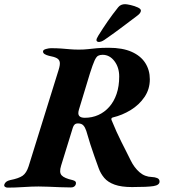

<svg xmlns="http://www.w3.org/2000/svg" viewBox="-50 -882 828 906"><path d="M-14 3.4Q-21.1 3.4 -26.3 -0.4Q-31.4 -4.1 -29.8 -10.9Q-24.9 -27 -2 -32.2Q38.3 -40 56.6 -52.7Q74.9 -65.5 85.1 -97.5L226.5 -551.9Q234.2 -576.3 232 -588.7Q229.9 -601.1 217.9 -607.6Q205.9 -614.1 181 -618.7Q169.3 -621.5 161.2 -626.4Q153 -631.2 153 -639Q153 -647 166.9 -650.8Q180.8 -654.6 190.3 -654.6Q218.3 -654.6 239.5 -653Q260.7 -651.4 280.2 -649.6Q299.7 -647.9 322 -647.9Q345.1 -647.9 364.3 -650Q383.6 -652.2 406.7 -654.4Q429.8 -656.6 462.5 -656.6Q528.2 -656.6 571.2 -637.5Q614.1 -618.4 635.6 -584.7Q657 -551 657 -507.8Q657 -461.2 631.9 -424.3Q606.8 -387.3 566.9 -362.8Q527 -338.3 481.6 -327.6Q472.5 -324.2 476.7 -314.7Q488.2 -286.1 499.8 -260.7Q511.4 -235.4 523 -212.1Q534.7 -188.8 545.5 -167.6Q556.4 -146.4 566.7 -125.1Q583.4 -91 608.4 -69.3Q633.3 -47.6 667.2 -46.7Q680.2 -46.3 691.6 -41.8Q702.9 -37.2 702.9 -25.3Q702.9 -8.6 674.7 -3.9Q646.5 0.7 573.2 0.7Q522.4 0.7 490.7 -10.8Q459 -22.3 441.9 -42.6Q424.8 -62.9 415.8 -87.8Q404.7 -118.4 395.1 -145.5Q385.4 -172.6 376.1 -201.6Q366.8 -230.5 357.1 -264.6Q351.6 -281.3 343.1 -290.5Q334.6 -299.6 318.2 -299.6Q307.7 -299.6 302.3 -294.5Q296.8 -289.4 293.8 -280L238.3 -100.3Q228.2 -68.4 240.9 -54.6Q253.6 -40.8 292.4 -32.2Q301.6 -30 305.8 -25.6Q310 -21.2 307.5 -11.7Q305.1 -4.9 299.4 -1.2Q293.6 2.5 284.9 2.5Q263.2 2.5 234.6 1.4Q206 0.2 178.8 -0.9Q151.6 -2 132 -2Q100.9 -2 60.4 0.7Q19.9 3.4 -14 3.4ZM350.3 -326.2Q384.4 -326.2 413.8 -339.3Q443.1 -352.4 465.5 -377.6Q487.9 -402.8 500.2 -439Q512.5 -475.1 512.5 -521.1Q512.5 -563.9 489.9 -593.7Q467.3 -623.4 434 -623.4Q421.6 -623.4 412.9 -618.8Q404.3 -614.1 395.9 -595.6Q387.6 -577.2 374.5 -536.1L322.3 -364.2Q316.3 -343.7 323.8 -334.9Q331.2 -326.2 350.3 -326.2ZM417.8 -683.9Q406.9 -683.9 405.2 -691.5Q404.4 -698.5 413.5 -713.1Q435.6 -748.8 458.4 -781.7Q481.2 -814.6 507.7 -847.7Q519.2 -862.3 540.5 -862.3Q548.3 -862.3 566.8 -858.1Q585.3 -853.8 600.5 -846.8Q615.7 -839.7 614.9 -831.1Q614.1 -820 597.8 -808Q561.4 -780.4 520.5 -749.8Q479.6 -719.2 442.4 -693.7Q433.7 -687.9 427.2 -685.9Q420.6 -683.9 417.8 -683.9Z"/></svg>

Font: EB Garamond
Style: Italic
Weight: 400
Italic angle: -17.2°
Designer: Georg Duffner and Octavio Pardo
Foundry: Georg Duffner
Version: Version 1.001